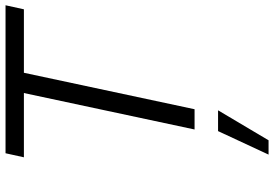

<svg xmlns="http://www.w3.org/2000/svg" viewBox="-172 -568 1014 711"><g transform="rotate(-90 335.5 -213.0)"><path d="M211 0 346 -632H108L123 -700H671L656 -632H421L286 0ZM118 274 205 87H282L171 274Z"/></g></svg>

Font: Red Hat Text VF
Style: Italic
Weight: 400
Italic angle: -12°
Designer: Pentagram, MCKL
Foundry: Pentagram, MCKL
Version: Version 1.023